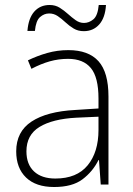

<svg xmlns="http://www.w3.org/2000/svg" viewBox="-20 -740 533 770"><path d="M254 -539Q335 -539 375 -494.5Q415 -450 415 -353V0H384L377 -98H375Q352 -52 311 -21Q270 10 197 10Q124 10 84.5 -28Q45 -66 45 -133Q45 -212 106.5 -252.5Q168 -293 282 -299L375 -305V-345Q375 -430 344.5 -467Q314 -504 253 -504Q215 -504 179.5 -494Q144 -484 106 -464L92 -498Q129 -516 169.5 -527.5Q210 -539 254 -539ZM375 -272 286 -268Q191 -263 138.5 -231Q86 -199 86 -133Q86 -81 116.5 -52.5Q147 -24 202 -24Q288 -24 331.5 -77Q375 -130 375 -219ZM405 -720Q402 -669 378 -642Q354 -615 316 -615Q293 -615 275.5 -625.5Q258 -636 242.5 -650.5Q227 -665 211.5 -675.5Q196 -686 177 -686Q157 -686 140.5 -671.5Q124 -657 120 -616H90Q94 -667 117.5 -693.5Q141 -720 179 -720Q202 -720 219.5 -709Q237 -698 252.5 -684Q268 -670 283.5 -659Q299 -648 317 -648Q337 -648 354.5 -662.5Q372 -677 376 -720Z"/></svg>

Font: Noto Sans Disp ExtLt
Style: Regular
Weight: 200
Designer: Monotype Design Team
Foundry: Monotype Imaging Inc.
Version: Version 2.000;GOOG;noto-source:20170915:90ef993387c0